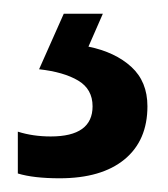

<svg xmlns="http://www.w3.org/2000/svg" viewBox="-20 -20 245 280"><path d="M195 135Q195 185 161.5 212.5Q128 240 67 240Q29 240 6 233V172Q28 179 54 179Q115 179 115 135Q115 110 94 97.5Q73 85 37 81L73 0H130L109 48Q148 56 171.5 77.5Q195 99 195 135Z"/></svg>

Font: Noto Sans Lao UI Cond Med
Style: Regular
Weight: 500
Width: 3
Designer: Monotype Design Team
Foundry: Monotype Imaging Inc.
Version: Version 2.000; ttfautohint (v1.8.4.7-5d5b)